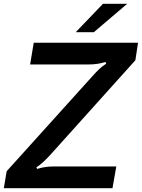

<svg xmlns="http://www.w3.org/2000/svg" viewBox="-51 -987 744 1007"><path d="M-31 0 -16 -89 437 -591Q454 -610 468.5 -624Q483 -638 506 -653L502 -662Q462 -649 416 -649H107L126 -763H673L659 -671L213 -175Q175 -133 140 -109L144 -101Q184 -114 231 -114H559L539 0ZM441 -818H346L489 -967H616Z"/></svg>

Font: Open Sauce Sans SemiBold Italic
Style: Regular
Weight: 600
Italic angle: -10°
Designer: Alfredo Marco Pradil
Foundry: Creative Sauce Fz LLC
Version: Version 1.477